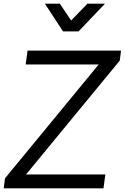

<svg xmlns="http://www.w3.org/2000/svg" viewBox="-35 -1019 675 1039"><path d="M-15 0 -8 -54 499 -670H104L114 -745H620L613 -691L106 -75H535L525 0ZM306 -849 208 -999H289L350 -908L438 -999H533L390 -849Z"/></svg>

Font: Plus Jakarta Sans
Style: Italic
Weight: 400
Italic angle: -8°
Designer: Gumpita Rahayu
Foundry: Tokotype
Version: Version 2.006